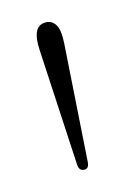

<svg xmlns="http://www.w3.org/2000/svg" viewBox="-57 -804 231 339"><g transform="rotate(-15 58.0 -634.5)"><path d="M57.5 -500Q47.5 -500 47 -512.5L35.5 -725Q33 -769 58 -769Q69.5 -769 75.8 -759Q82 -749 80.5 -725L66.5 -512.5Q66 -500 57.5 -500Z"/></g></svg>

Font: Fraunces 9pt Thin
Style: Regular
Weight: 100
Version: Version 1.000;[b76b70a41]